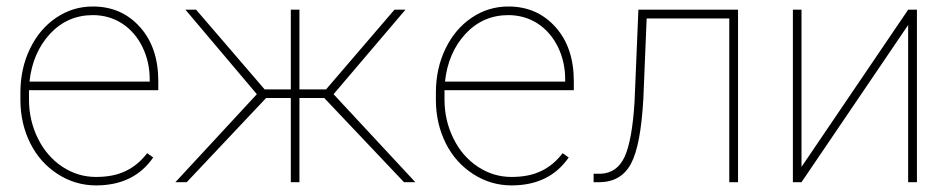

<svg xmlns="http://www.w3.org/2000/svg" viewBox="-20 -558 2912 588"><path d="M273.9 9.8C351.6 9.8 409.7 -18.6 449.2 -75.7C449.2 -75.7 430.7 -88.9 430.7 -88.9C430.7 -88.9 430.7 -88.9 430.7 -88.9C411.6 -64 389.6 -45.9 364.7 -34.2C339.8 -22 309.6 -16.1 273.9 -16.1C273.9 -16.1 273.9 -16.1 273.9 -16.1C236.8 -16.1 202.6 -26.4 170.9 -47.4C139.2 -68.4 114.3 -97.2 96.2 -133.8C78.1 -170.4 68.8 -210 68.8 -252.9C68.8 -252.9 68.8 -281.7 68.8 -281.7C68.8 -281.7 464.8 -281.7 464.8 -281.7C464.8 -281.7 464.8 -309.6 464.8 -309.6C464.8 -309.6 464.8 -309.6 464.8 -309.6C464.8 -377.9 446.3 -433.1 408.7 -475.1C371.1 -517.1 323.2 -538.1 264.2 -538.1C264.2 -538.1 264.2 -538.1 264.2 -538.1C223.6 -538.1 186.5 -526.9 152.3 -503.9C118.2 -481 91.3 -449.2 71.8 -408.7C52.2 -368.2 42.5 -323.2 42.5 -274.4C42.5 -274.4 42.5 -252.4 42.5 -252.4C42.5 -252.4 42.5 -252.4 42.5 -252.4C42.5 -203.6 52.7 -159.2 72.8 -119.1C92.8 -79.1 121.1 -47.9 156.7 -24.9C192.4 -2 231.4 9.8 273.9 9.8C273.9 9.8 273.9 9.8 273.9 9.8ZM264.2 -511.7C296.9 -511.7 326.7 -503.4 353.5 -486.3C379.9 -469.2 400.9 -445.3 416 -414.6C431.2 -383.8 438.5 -350.1 438.5 -314.5C438.5 -314.5 438.5 -308.1 438.5 -308.1C438.5 -308.1 70.3 -308.1 70.3 -308.1C70.3 -308.1 70.3 -308.1 70.3 -308.1C76.7 -367.2 97.7 -416 133.3 -454.6C168.9 -492.7 212.9 -511.7 264.2 -511.7C264.2 -511.7 264.2 -511.7 264.2 -511.7Z M1217.3 0C1217.3 0 1252 0 1252 0C1252 0 1001.5 -269.5 1001.5 -269.5C1001.5 -269.5 1221.7 -528.3 1221.7 -528.3C1221.7 -528.3 1188 -528.3 1188 -528.3C1188 -528.3 978.5 -284.2 978.5 -284.2C978.5 -284.2 897 -284.2 897 -284.2C897 -284.2 897 -528.3 897 -528.3C897 -528.3 870.6 -528.3 870.6 -528.3C870.6 -528.3 870.6 -284.2 870.6 -284.2C870.6 -284.2 790.5 -284.2 790.5 -284.2C790.5 -284.2 580.6 -528.3 580.6 -528.3C580.6 -528.3 547.9 -528.3 547.9 -528.3C547.9 -528.3 766.6 -269.5 766.6 -269.5C766.6 -269.5 517.1 0 517.1 0C517.1 0 551.8 0 551.8 0C551.8 0 794.9 -257.8 794.9 -257.8C794.9 -257.8 870.6 -257.8 870.6 -257.8C870.6 -257.8 870.6 0 870.6 0C870.6 0 897 0 897 0C897 0 897 -257.8 897 -257.8C897 -257.8 973.1 -257.8 973.1 -257.8C973.1 -257.8 1217.3 0 1217.3 0Z M1546.4 9.8C1624 9.8 1682.1 -18.6 1721.7 -75.7C1721.7 -75.7 1703.1 -88.9 1703.1 -88.9C1703.1 -88.9 1703.1 -88.9 1703.1 -88.9C1684.1 -64 1662.1 -45.9 1637.2 -34.2C1612.3 -22 1582 -16.1 1546.4 -16.1C1546.4 -16.1 1546.4 -16.1 1546.4 -16.1C1509.3 -16.1 1475.1 -26.4 1443.4 -47.4C1411.6 -68.4 1386.7 -97.2 1368.7 -133.8C1350.6 -170.4 1341.3 -210 1341.3 -252.9C1341.3 -252.9 1341.3 -281.7 1341.3 -281.7C1341.3 -281.7 1737.3 -281.7 1737.3 -281.7C1737.3 -281.7 1737.3 -309.6 1737.3 -309.6C1737.3 -309.6 1737.3 -309.6 1737.3 -309.6C1737.3 -377.9 1718.8 -433.1 1681.2 -475.1C1643.6 -517.1 1595.7 -538.1 1536.6 -538.1C1536.6 -538.1 1536.6 -538.1 1536.6 -538.1C1496.1 -538.1 1459 -526.9 1424.8 -503.9C1390.6 -481 1363.8 -449.2 1344.2 -408.7C1324.7 -368.2 1314.9 -323.2 1314.9 -274.4C1314.9 -274.4 1314.9 -252.4 1314.9 -252.4C1314.9 -252.4 1314.9 -252.4 1314.9 -252.4C1314.9 -203.6 1325.2 -159.2 1345.2 -119.1C1365.2 -79.1 1393.6 -47.9 1429.2 -24.9C1464.8 -2 1503.9 9.8 1546.4 9.8C1546.4 9.8 1546.4 9.8 1546.4 9.8ZM1536.6 -511.7C1569.3 -511.7 1599.1 -503.4 1626 -486.3C1652.3 -469.2 1673.3 -445.3 1688.5 -414.6C1703.6 -383.8 1710.9 -350.1 1710.9 -314.5C1710.9 -314.5 1710.9 -308.1 1710.9 -308.1C1710.9 -308.1 1342.8 -308.1 1342.8 -308.1C1342.8 -308.1 1342.8 -308.1 1342.8 -308.1C1349.1 -367.2 1370.1 -416 1405.8 -454.6C1441.4 -492.7 1485.4 -511.7 1536.6 -511.7C1536.6 -511.7 1536.6 -511.7 1536.6 -511.7Z M1935.1 -528.3C1935.1 -528.3 1923.3 -246.1 1923.3 -246.1C1923.3 -246.1 1923.3 -246.1 1923.3 -246.1C1918.5 -167.5 1908.2 -111.8 1893.1 -78.1C1877.4 -44.4 1853 -27.3 1819.8 -25.9C1819.8 -25.9 1797.9 -25.9 1797.9 -25.9C1797.9 -25.9 1797.9 0 1797.9 0C1797.9 0 1816.4 0 1816.4 0C1816.4 0 1816.4 0 1816.4 0C1860.4 -0.5 1892.6 -19.5 1912.6 -57.1C1932.6 -94.7 1944.8 -160.2 1950.2 -254.4C1950.2 -254.4 1960.4 -501.5 1960.4 -501.5C1960.4 -501.5 2213.4 -501.5 2213.4 -501.5C2213.4 -501.5 2213.4 0 2213.4 0C2213.4 0 2240.2 0 2240.2 0C2240.2 0 2240.2 -528.3 2240.2 -528.3C2240.2 -528.3 1935.1 -528.3 1935.1 -528.3Z M2434.6 -46.9C2434.6 -46.9 2434.6 -528.3 2434.6 -528.3C2434.6 -528.3 2408.2 -528.3 2408.2 -528.3C2408.2 -528.3 2408.2 0 2408.2 0C2408.2 0 2434.6 0 2434.6 0C2434.6 0 2761.2 -481.4 2761.2 -481.4C2761.2 -481.4 2761.2 0 2761.2 0C2761.2 0 2788.1 0 2788.1 0C2788.1 0 2788.1 -528.3 2788.1 -528.3C2788.1 -528.3 2761.2 -528.3 2761.2 -528.3C2761.2 -528.3 2434.6 -46.9 2434.6 -46.9Z"/></svg>

Font: WOX
Style: Regular
Weight: 500
Designer: Google
Foundry: ""
Version: ""